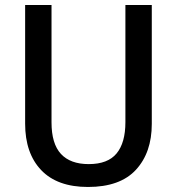

<svg xmlns="http://www.w3.org/2000/svg" viewBox="-20 -734 704 764"><path d="M584 -241Q584 -127 521 -58.5Q458 10 330 10Q208 10 144 -57Q80 -124 80 -242V-714H185V-247Q185 -162 222.5 -121.5Q260 -81 333 -81Q409 -81 444 -123.5Q479 -166 479 -248V-714H584Z"/></svg>

Font: Noto Sans Malayalam SemiCondensed Medium
Style: Regular
Weight: 500
Width: 4
Designer: Jelle Bosma - Monotype Design Team
Foundry: Monotype Imaging Inc.
Version: Version 2.104; ttfautohint (v1.8.4.7-5d5b)